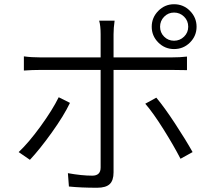

<svg xmlns="http://www.w3.org/2000/svg" viewBox="-20 -843 1017 899"><path d="M861.3 -717.8Q861.3 -746.1 841.8 -765.1Q822.3 -784.2 794.9 -784.2Q767.6 -784.2 748.5 -764.6Q729.5 -745.1 729.5 -717.8Q729.5 -690.4 748.5 -671.4Q767.6 -652.3 794.9 -652.3Q822.3 -652.3 841.8 -671.4Q861.3 -690.4 861.3 -717.8ZM67.4 -130.9Q114.3 -174.8 169.9 -251.5Q225.6 -328.1 254.9 -387.7L307.6 -361.3Q279.3 -301.8 222.7 -222.7Q166 -143.6 120.1 -94.7ZM91.8 -512.7V-579.1Q126 -574.2 170.9 -574.2H451.2V-682.6Q451.2 -722.7 444.3 -746.1H516.6Q511.7 -711.9 511.7 -682.6V-574.2H781.2Q824.2 -574.2 855.5 -578.1V-514.6Q831.1 -515.6 782.2 -515.6H511.7V-506.8V-36.1Q511.7 2 493.7 19Q475.6 36.1 434.6 36.1Q358.4 36.1 302.7 30.3L297.9 -32.2Q362.3 -20.5 412.1 -20.5Q451.2 -20.5 451.2 -58.6V-506.8V-515.6H171.9Q129.9 -515.6 91.8 -512.7ZM660.2 -357.4 711.9 -385.7Q749 -341.8 799.3 -265.1Q849.6 -188.5 881.8 -130.9L825.2 -99.6Q793 -162.1 745.1 -238.3Q697.3 -314.5 660.2 -357.4ZM794.9 -823.2Q838.9 -823.2 869.6 -792Q900.4 -760.7 900.4 -717.8Q900.4 -674.8 869.6 -644Q838.9 -613.3 794.9 -613.3Q752 -613.3 721.2 -644Q690.4 -674.8 690.4 -717.8Q690.4 -760.7 721.2 -792Q752 -823.2 794.9 -823.2Z"/></svg>

Font: Min Sans Light
Style: Regular
Weight: 300
Designer: Jinseong-Kim, NotoSansCJK, Nunito
Foundry: Jinseong-Kim
Version: Version 1.400;Glyphs 3.1.2 (3151)